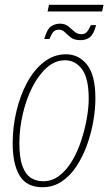

<svg xmlns="http://www.w3.org/2000/svg" viewBox="-20 -773 453 803"><path d="M179 -725 185 -753H413L407 -725ZM317 -605Q291 -605 276.5 -616Q262 -627 251.5 -638Q241 -649 227 -649Q214 -649 205.5 -642Q197 -635 187 -610H165Q177 -652 194 -663Q211 -674 230 -674Q252 -674 265.5 -663Q279 -652 291 -641Q303 -630 320 -630Q334 -630 342 -638Q350 -646 360 -668H382Q372 -630 356 -617.5Q340 -605 317 -605ZM158 10Q91 10 62 -38.5Q33 -87 33 -174Q33 -241 48.5 -307Q64 -373 93 -427Q122 -481 163.5 -513.5Q205 -546 256 -546Q309 -546 344 -502.5Q379 -459 379 -361Q379 -316 370 -265Q361 -214 343.5 -165.5Q326 -117 299.5 -77Q273 -37 237.5 -13.5Q202 10 158 10ZM160 -15Q198 -15 228.5 -38.5Q259 -62 282 -101Q305 -140 320 -186Q335 -232 343 -277.5Q351 -323 351 -360Q351 -446 323 -483.5Q295 -521 252 -521Q210 -521 175 -489.5Q140 -458 114.5 -407Q89 -356 75 -295Q61 -234 61 -174Q61 -113 74 -78Q87 -43 109.5 -29Q132 -15 160 -15Z"/></svg>

Font: Noto Serif ExtraCondensed Thin
Style: Italic
Weight: 100
Width: 2
Italic angle: -12°
Designer: Monotype Design Team
Foundry: Monotype Imaging Inc.
Version: Version 2.013